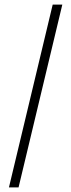

<svg xmlns="http://www.w3.org/2000/svg" viewBox="-20 -763 311 838"><path d="M19 55 210 -743H252L61 55Z"/></svg>

Font: Saira Condensed ExtraLight
Style: Regular
Weight: 250
Width: 3
Designer: Hector Gatti with collaboration of the Omnibus-Type team
Foundry: Omnibus-Type
Version: Version 1.101